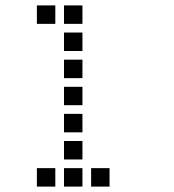

<svg xmlns="http://www.w3.org/2000/svg" viewBox="-20 -704 640 708"><path d="M117 -684Q116 -684 116 -684Q116 -684 116 -683V-617Q116 -616 116 -616Q116 -616 117 -616H183Q184 -616 184 -616Q184 -616 184 -617V-683Q184 -684 184 -684Q184 -684 183 -684ZM217 -684Q216 -684 216 -684Q216 -684 216 -683V-617Q216 -616 216 -616Q216 -616 217 -616H283Q284 -616 284 -616Q284 -616 284 -617V-683Q284 -684 284 -684Q284 -684 283 -684ZM217 -584Q216 -584 216 -584Q216 -584 216 -583V-517Q216 -516 216 -516Q216 -516 217 -516H283Q284 -516 284 -516Q284 -516 284 -517V-583Q284 -584 284 -584Q284 -584 283 -584ZM217 -484Q216 -484 216 -484Q216 -484 216 -483V-417Q216 -416 216 -416Q216 -416 217 -416H283Q284 -416 284 -416Q284 -416 284 -417V-483Q284 -484 284 -484Q284 -484 283 -484ZM217 -384Q216 -384 216 -384Q216 -384 216 -383V-317Q216 -316 216 -316Q216 -316 217 -316H283Q284 -316 284 -316Q284 -316 284 -317V-383Q284 -384 284 -384Q284 -384 283 -384ZM217 -284Q216 -284 216 -284Q216 -284 216 -283V-217Q216 -216 216 -216Q216 -216 217 -216H283Q284 -216 284 -216Q284 -216 284 -217V-283Q284 -284 284 -284Q284 -284 283 -284ZM217 -184Q216 -184 216 -184Q216 -184 216 -183V-117Q216 -116 216 -116Q216 -116 217 -116H283Q284 -116 284 -116Q284 -116 284 -117V-183Q284 -184 284 -184Q284 -184 283 -184ZM117 -84Q116 -84 116 -84Q116 -84 116 -83V-17Q116 -16 116 -16Q116 -16 117 -16H183Q184 -16 184 -16Q184 -16 184 -17V-83Q184 -84 184 -84Q184 -84 183 -84ZM217 -84Q216 -84 216 -84Q216 -84 216 -83V-17Q216 -16 216 -16Q216 -16 217 -16H283Q284 -16 284 -16Q284 -16 284 -17V-83Q284 -84 284 -84Q284 -84 283 -84ZM317 -84Q316 -84 316 -84Q316 -84 316 -83V-17Q316 -16 316 -16Q316 -16 317 -16H383Q384 -16 384 -16Q384 -16 384 -17V-83Q384 -84 384 -84Q384 -84 383 -84Z"/></svg>

Font: Doto Black SemiBold
Style: Regular
Weight: 600
Monospace: yes
Version: Version 1.000